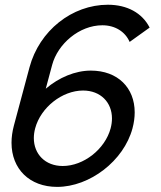

<svg xmlns="http://www.w3.org/2000/svg" viewBox="-20 -754 661 790"><path d="M353.8 -463.5C289.3 -463.5 222.2 -435 168.3 -389L194.6 -487C217.6 -573 305.8 -650 401.3 -650C454.3 -650 495.5 -623 513.4 -581.5L595.7 -640.5C564.9 -701 502.9 -734.5 423.9 -734.5C276.4 -734.5 141.9 -628 101.4 -477L37.2 -237.5C30.6 -212.7 27.4 -188.9 27.4 -166.6C27.4 -59.1 101.2 15 215.1 15C349.1 15 489.3 -92 525.2 -226C531.3 -248.9 534.2 -270.9 534.2 -291.7C534.2 -392.4 464.9 -463.5 353.8 -463.5ZM238.1 -71C166.1 -71 119.2 -120.1 119.2 -185.9C119.2 -198.7 121 -212.2 124.7 -226C147.7 -312 235.8 -381.5 321.8 -381.5C393.7 -381.5 440.7 -332.9 440.7 -266.7C440.7 -253.7 438.9 -240.1 435.2 -226C412.1 -140 324.1 -71 238.1 -71Z"/></svg>

Font: Manrope
Style: MediumItalic
Weight: 500
Italic angle: -15°
Designer: Mikhail Sharanda
Foundry: Mikhail Sharanda
Version: Version 4.502;hotconv 1.0.109;makeotfexe 2.5.65596